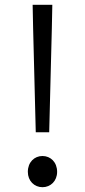

<svg xmlns="http://www.w3.org/2000/svg" viewBox="-20 -767 354 800"><path d="M129 -216H185L196 -649L198 -747H116L118 -649ZM157 13C191 13 218 -13 218 -51C218 -91 191 -117 157 -117C123 -117 96 -91 96 -51C96 -13 123 13 157 13Z"/></svg>

Font: Noto Sans HK DemiLight
Style: Regular
Weight: 350
Designer: Ryoko NISHIZUKA 西塚涼子 (kana, bopomofo & ideographs); Paul D. Hunt (Latin, Greek & Cyrillic); Sandoll Communications 산돌커뮤니
Foundry: Adobe
Version: Version 2.004;hotconv 1.0.118;makeotfexe 2.5.65603